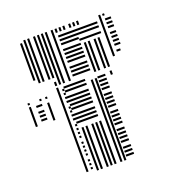

<svg xmlns="http://www.w3.org/2000/svg" viewBox="-125 -653 667 739"><g transform="rotate(-20 208.5 -284.0)"><path d="M116 -8H108V-352H116ZM136 -12H128V-20H136ZM136 -28H128V-36H136ZM136 -44H128V-52H136ZM136 -68H128V-76H136ZM136 -84H128V-92H136ZM136 -100H128V-108H136ZM136 -116H128V-124H136ZM136 -140H128V-148H136ZM136 -156H128V-164H136ZM136 -172H128V-180H136ZM136 -188H128V-196H136ZM136 -212H128V-220H136ZM136 -228H128V-236H136ZM136 -244H128V-252H136ZM136 -260H128V-268H136ZM136 -284H128V-292H136ZM136 -300H128V-308H136ZM136 -316H128V-324H136ZM136 -332H128V-340H136ZM156 0H148V-176H156ZM172 0H164V-176H172ZM196 0H188V-176H196ZM212 0H204V-176H212ZM228 0H220V-176H228ZM224 -196H136V-204H224ZM224 -212H136V-220H224ZM224 -228H136V-236H224ZM224 -252H136V-260H224ZM224 -268H136V-276H224ZM224 -284H136V-292H224ZM224 -300H136V-308H224ZM224 -324H136V-332H224ZM224 -340H136V-348H224ZM252 0H244V-336H252ZM268 0H260V-336H268ZM304 -12H272V-20H304ZM304 -28H272V-36H304ZM304 -44H272V-52H304ZM304 -68H272V-76H304ZM304 -84H272V-92H304ZM304 -100H272V-108H304ZM304 -116H272V-124H304ZM304 -140H272V-148H304ZM304 -156H272V-164H304ZM304 -172H272V-180H304ZM304 -188H272V-196H304ZM304 -212H272V-220H304ZM304 -228H272V-236H304ZM304 -244H272V-252H304ZM304 -260H272V-268H304ZM304 -284H272V-292H304ZM304 -300H272V-308H304ZM304 -316H272V-324H304ZM304 -332H272V-340H304ZM332 -328H324V-344H332ZM44 -408H36V-552H44ZM60 -392H52V-552H60ZM76 -392H68V-552H76ZM100 -392H92V-552H100ZM116 -360H108V-376H116ZM116 -392H108V-552H116ZM132 -360H124V-552H132ZM148 -360H140V-552H148ZM172 -360H164V-552H172ZM256 -372H184V-380H256ZM256 -388H184V-396H256ZM256 -404H184V-412H256ZM256 -428H184V-436H256ZM256 -444H184V-452H256ZM256 -460H184V-468H256ZM256 -476H184V-484H256ZM256 -500H184V-508H256ZM256 -516H184V-524H256ZM256 -532H184V-540H256ZM276 -360H268V-480H276ZM292 -360H284V-480H292ZM316 -360H308V-480H316ZM332 -360H324V-480H332ZM344 -492H256V-500H344ZM344 -516H256V-524H344ZM344 -532H256V-540H344ZM364 -392H356V-544H364ZM392 -404H376V-412H392ZM400 -428H376V-436H400ZM400 -444H376V-452H400ZM400 -460H376V-468H400ZM400 -476H376V-484H400ZM400 -500H376V-508H400ZM400 -516H376V-524H400ZM400 -532H376V-540H400ZM364 -544H356V-560H364ZM44 -552H36V-560H44ZM60 -552H52V-568H60ZM76 -552H68V-568H76ZM100 -552H92V-568H100ZM116 -552H108V-568H116ZM132 -552H124V-568H132ZM148 -552H140V-568H148ZM172 -552H164V-568H172ZM188 -552H180V-568H188ZM204 -552H196V-568H204ZM220 -552H212V-568H220ZM244 -552H236V-568H244ZM260 -552H252V-568H260ZM276 -552H268V-568H276ZM364 -552H356V-560H364ZM380 -552H372V-560H380ZM-8 -238H-16V-318H-8ZM36 -250H12V-258H36ZM36 -266H12V-274H36ZM36 -282H12V-290H36ZM36 -306H12V-314H36ZM64 -238H56V-310H64ZM-8 -326H-16V-334H-8ZM40 -326H32V-334H40ZM64 -326H56V-334H64Z"/></g></svg>

Font: Rubik Lines
Style: Regular
Weight: 400
Designer: Hubert and Fischer, NaN
Foundry: Hubert and Fischer, NaN
Version: Version 2.201